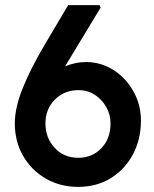

<svg xmlns="http://www.w3.org/2000/svg" viewBox="-20 -732 604 752"><path d="M286 0Q216 0 159.5 -32.5Q103 -65 70.5 -121.5Q38 -178 38 -249Q38 -309 68.5 -385.5Q99 -462 154 -555L247 -712H370L374 -702L256 -507Q245 -489 235 -472Q275 -489 317 -489Q375 -489 424 -458Q473 -427 502.5 -374.5Q532 -322 532 -260Q532 -186 500.5 -127Q469 -68 413.5 -34Q358 0 286 0ZM287 -114Q341 -114 377 -151.5Q413 -189 413 -249Q413 -283 396 -313Q379 -343 351 -361Q323 -379 289 -379Q231 -379 194.5 -341.5Q158 -304 158 -249Q158 -192 194 -153Q230 -114 287 -114Z"/></svg>

Font: Readex Pro Medium
Style: Regular
Weight: 500
Designer: Bonnie Shaver-Troup, Thomas Jockin
Foundry: Lexend
Version: Version 1.204; ttfautohint (v1.8.4.7-5d5b)